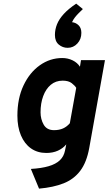

<svg xmlns="http://www.w3.org/2000/svg" viewBox="-20 -850 612 1082"><path d="M200 213 154 102Q214 98.5 254.5 86.5Q295 74.5 317.5 53Q340 31.5 346.5 -2L353.5 -36.5Q335 -14 306.5 -1Q278 12 241 12Q191 12 154.5 -13.8Q118 -39.5 98 -87Q78 -134.5 78 -198Q78 -295.5 112.5 -368.5Q147 -441.5 204.5 -482.2Q262 -523 331 -523Q362.5 -523 389.5 -509.8Q416.5 -496.5 430.5 -474L436.5 -511H571.5L483 -16.5Q468.5 64.5 432.5 112.2Q396.5 160 338.8 183Q281 206 200 213ZM284.5 -116.5Q313.5 -116.5 335.2 -126.2Q357 -136 373.5 -155.5L409.5 -355Q402 -367.5 384 -381.5Q366 -395.5 333 -395.5Q294 -395.5 266.2 -372.2Q238.5 -349 223.5 -308.5Q208.5 -268 208.5 -217Q208.5 -178.5 226.2 -147.5Q244 -116.5 284.5 -116.5ZM361 -580.5Q333 -580.5 311.2 -598.8Q289.5 -617 289.5 -653Q289.5 -683.5 301.2 -713Q313 -742.5 339.5 -771.5Q366 -800.5 409.5 -829.5L447 -799Q435 -787.5 423.5 -776Q412 -764.5 402.2 -752Q392.5 -739.5 386 -725Q408 -722.5 423.2 -707.2Q438.5 -692 438.5 -664.5Q438.5 -629 416 -604.8Q393.5 -580.5 361 -580.5Z"/></svg>

Font: Overpass ExtraBold
Style: Italic
Weight: 800
Italic angle: -10°
Designer: Delve Withrington, Dave Bailey, Thomas Jockin
Foundry: Delve Fonts LLC
Version: Version 4.000